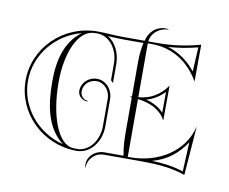

<svg xmlns="http://www.w3.org/2000/svg" viewBox="-82 -783 1151 966"><g transform="rotate(10 494.0 -300.0)"><path d="M654.6 -309.8C689.8 -319.5 720.6 -338.8 745.8 -365.3L745.2 -258.5C720.8 -284.9 689.8 -300.7 654.6 -309.8ZM736.6 -11.2C811.9 -31.8 866.1 -75.7 905.2 -136.3L898.2 13.9C839.6 -4.2 794.8 -9.5 736.6 -11.2ZM717.3 -590C767.9 -593.3 815.9 -601.1 866.9 -614.3L860.2 -489.7C822.3 -538.2 773.7 -572.6 717.3 -590ZM277.4 -583C198.2 -525.5 173 -427.7 173 -320C173 -196.6 193.4 -82.7 280.5 -16.2C150.6 -48.6 52 -163.8 52 -300C52 -435.1 149 -549.5 277.4 -583ZM475 -363.3V-460C475 -515.8 449.2 -566.3 409.8 -591C435.6 -589.6 463.1 -588 490 -588H591C584.3 -554.3 581 -524.3 581 -490V-315C581 -312.5 576.3 -310.8 571 -310C576.3 -309.2 581 -307.5 581 -305V-140C581 -94.7 582.2 -56.2 591 -12H493C447 -12 409.6 22 409.6 63.9C409.6 69 410.1 74.4 411 80H413C413 36 448.8 0 493 0H655C745.9 0 824.4 1 909 30L928 -217H927C895.4 -89.3 770.2 -10 625 -10H613V-305C674.9 -298.5 728.1 -273.9 756 -223H757L758 -398H757C722.1 -348.3 672.9 -318.9 613 -315V-590H635C738 -590 824.7 -534.5 877 -443H878L879 -630C802.3 -608.7 734.7 -600 655 -600H613.8C618.2 -642.5 656.6 -675.7 703.3 -675.7V-677.7C697.7 -678.8 693 -679.7 687.3 -679.7C642.1 -679.7 604.5 -646.2 595.3 -600H490C443.5 -600 394.3 -605 355 -605C181.1 -605 40 -468.4 40 -300C40 -131.6 181.1 5 355 5C421.2 5 475 -60 475 -140V-280C475 -329.7 438.3 -370 393 -370C349.9 -370 315 -336.4 315 -295C315 -269.6 337.4 -249 365 -249V-253C344 -253 327 -271.8 327 -295C327 -329.8 356.6 -358 393 -358C431.7 -358 463 -323.1 463 -280V-140C463 -65.5 414.6 -5 355 -5C348.3 -5 341.6 -5.2 335 -5.6C256.7 -9.7 205 -147.7 205 -320C205 -469.3 256.2 -588.9 335 -594.4C341.6 -594.8 348.3 -595 355 -595C414.6 -595 463 -534.5 463 -460V-374.8Z"/></g></svg>

Font: SortefaxS01
Style: Medium
Weight: 500
Designer: gluk
Foundry: gluk
Version: Version 0.261